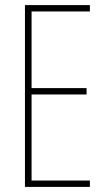

<svg xmlns="http://www.w3.org/2000/svg" viewBox="-20 -734 421 754"><path d="M333 0H78V-714H333V-689H104V-388H320V-363H104V-25H333Z"/></svg>

Font: Noto Sans Gujarati UI ExtraCondensed Thin
Style: Regular
Weight: 100
Width: 2
Designer: Jelle Bosma - Monotype Design Team, Universal Thirst
Foundry: Monotype Imaging Inc.
Version: Version 2.106; ttfautohint (v1.8.4.7-5d5b)